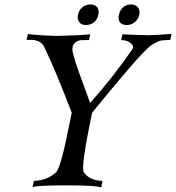

<svg xmlns="http://www.w3.org/2000/svg" viewBox="-20 -846 795 867"><path d="M755 -693 749 -666Q742 -665 725 -664.5Q708 -664 701 -661.5Q694 -659 677.5 -650.5Q661 -642 641.5 -623Q622 -604 594 -573Q517 -486 396 -337Q343 -84 359 -68Q383 -31 443 -29L437 1Q420 -9 280 -9Q149 -9 127 -1L133 -29Q193 -31 233 -68Q242 -76 254.5 -117.5Q267 -159 276 -202Q285 -245 294 -289Q303 -333 304 -337Q233 -522 184 -625Q178 -639 170.5 -647.5Q163 -656 152 -660Q141 -664 136.5 -665Q132 -666 116.5 -666Q101 -666 100 -666L106 -693Q114 -690 173 -686.5Q232 -683 244 -684Q262 -684 320.5 -686.5Q379 -689 387 -692L382 -665Q374 -665 364 -665Q354 -665 344.5 -664.5Q335 -664 325.5 -658Q316 -652 309 -640Q308 -630 307 -624.5Q306 -619 311.5 -598.5Q317 -578 321.5 -563.5Q326 -549 335.5 -522.5Q345 -496 352 -477Q359 -458 369.5 -429Q380 -400 387 -381Q492 -499 577 -623Q587 -637 570.5 -651Q554 -665 527 -665L533 -691Q621 -687 648 -687Q683 -687 755 -693ZM609 -779Q604 -758 588 -745.5Q572 -733 552 -733Q531 -733 521.5 -745.5Q512 -758 517 -779Q521 -800 536 -813Q551 -826 572 -826Q592 -826 602.5 -813Q613 -800 609 -779ZM424 -779Q420 -758 404.5 -745.5Q389 -733 368 -733Q348 -733 338 -745.5Q328 -758 332 -779Q336 -800 352 -813Q368 -826 388 -826Q409 -826 419 -813Q429 -800 424 -779Z"/></svg>

Font: GFS Artemisia
Style: Italic
Weight: 400
Italic angle: -12°
Designer: Takis Katsoulidis and George D. Matthiopoulos
Foundry: George Matthiopoulos and Takis Katsoulidis
Version: Version 1.0